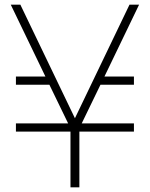

<svg xmlns="http://www.w3.org/2000/svg" viewBox="-20 -800 640 820"><path d="M319 0H281V-238H48V-273H271L191 -438H48V-473H174L26 -780H67L300 -295L533 -780H574L426 -473H552V-438H409L329 -273H552V-238H319Z"/></svg>

Font: Tanohe Sans ExtraLight
Style: Regular
Weight: 250
Designer: Village Type and Design LLC & Cristiano Sobral
Foundry: Cooper Hewitt Smithsonian Design Museum
Version: Version 1.00;May 30, 2020;FontCreator 12.0.0.2522 64-bit; tt